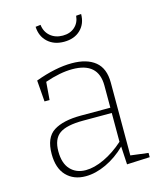

<svg xmlns="http://www.w3.org/2000/svg" viewBox="-113 -826 762 914"><g transform="rotate(-15 268.5 -369.0)"><path d="M426 -34 513 -23V-2L400 3L395 -86Q350 -42 297.5 -17.5Q245 7 196 7Q137 7 101.5 -30Q66 -67 66 -137Q66 -218 113 -248Q160 -278 248 -278H393V-387Q393 -502 265 -502Q205 -502 130 -476L123 -388H98L90 -493Q190 -530 270 -530Q344 -530 385 -496.5Q426 -463 426 -393ZM204 -21Q246 -21 296 -44.5Q346 -68 393 -110V-252H252Q170 -252 135 -227Q100 -202 100 -141Q100 -82 128.5 -51.5Q157 -21 204 -21ZM149 -742 174 -745Q178 -710 202.5 -689Q227 -668 264 -668Q300 -668 323 -688.5Q346 -709 349 -743L374 -745Q374 -697 343.5 -667.5Q313 -638 262 -638Q213 -638 182 -666.5Q151 -695 149 -742Z"/></g></svg>

Font: Bitter Pro ExtraLight
Style: Regular
Weight: 275
Designer: Sol Matas, and Bitter project Authors
Foundry: Sol Matas
Version: Version 1.010